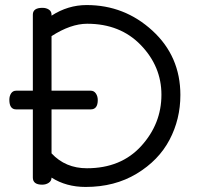

<svg xmlns="http://www.w3.org/2000/svg" viewBox="-20 -731 779 760"><path d="M17 -336Q17 -351 24 -361.5Q31 -372 44 -372H110V-673Q110 -700 148 -700Q163 -700 173.5 -693Q184 -686 184 -673V-669Q249 -711 323 -711Q473 -711 583.5 -609.5Q694 -508 694 -355Q694 -259 651 -177.5Q608 -96 521 -43.5Q434 9 319 9Q242 9 184 -28Q184 -15 173 -7.5Q162 0 147 0Q110 0 110 -28V-298H44Q17 -298 17 -336ZM184 -124Q239 -65 324 -65Q459 -65 539 -153Q619 -241 619 -356Q619 -468 537.5 -552.5Q456 -637 325 -637Q260 -637 184 -588V-372H339Q352 -372 359.5 -361Q367 -350 367 -335Q367 -298 339 -298H184Z"/></svg>

Font: Happy Monkey
Style: Regular
Weight: 400
Version: Version 1.001